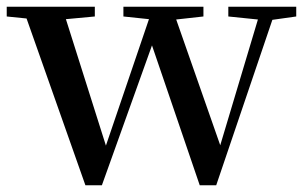

<svg xmlns="http://www.w3.org/2000/svg" viewBox="-27 -547 906 571"><path d="M652 -498 740 -489 628 -115 497 -489 578 -498V-527H340V-498L416 -490L288 -114L169 -490L255 -498V-527H-7V-498L52 -492L227 4H276L425 -412L567 4H616L783 -488L854 -498V-527H652Z"/></svg>

Font: Noto Serif CJK SC SemiBold
Style: Regular
Weight: 600
Designer: Ryoko NISHIZUKA 西塚涼子 (kana & ideographs); Frank Grießhammer (Latin, Greek & Cyrillic); Wenlong ZHANG 张文龙 (bopomofo); San
Foundry: Adobe
Version: Version 2.001;hotconv 1.1.0;makeotfexe 2.6.0